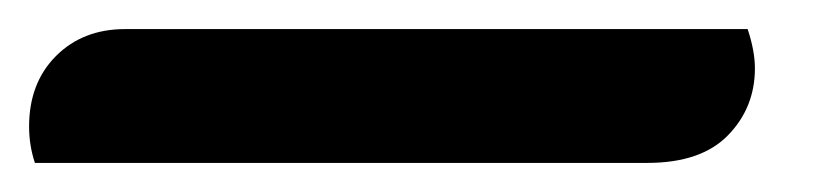

<svg xmlns="http://www.w3.org/2000/svg" viewBox="-61 24 577 132"><path d="M-37 136Q-41 124 -41 111Q-41 81 -22.5 62.5Q-4 44 25 44H453Q458 59 458 71Q458 98 439.5 117Q421 136 384 136Z"/></svg>

Font: Sansita Swashed Medium
Style: Regular
Weight: 500
Designer: Pablo Cosgaya
Foundry: Omnibus-Type
Version: Version 1.003; ttfautohint (v1.8.3)